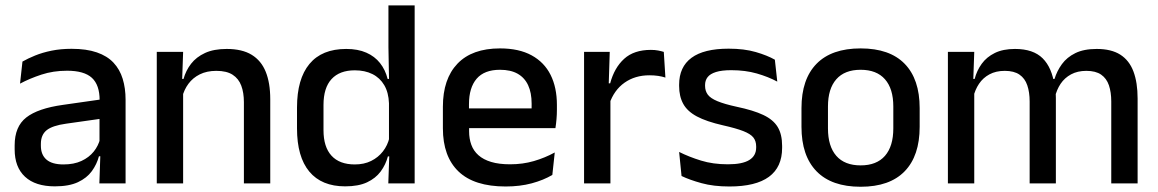

<svg xmlns="http://www.w3.org/2000/svg" viewBox="-20 -682 4306 714"><path d="M447 0H349.5L353.5 -116L350 -131V-285L350.5 -309.5Q350.5 -366 321.8 -392.5Q293 -419 229.5 -419Q178 -419 134 -404.5Q90 -390 54.5 -371L63.5 -453Q83.5 -464.5 110.5 -475.5Q137.5 -486.5 171.5 -493.5Q205.5 -500.5 246 -500.5Q301.5 -500.5 340 -487.2Q378.5 -474 402 -449Q425.5 -424 436.2 -389Q447 -354 447 -311ZM184 11Q111.5 11 73 -24.8Q34.5 -60.5 34.5 -126.5V-141.5Q34.5 -211.5 77.8 -245.2Q121 -279 214 -292L361 -313L366.5 -242L225.5 -222Q175 -215 153.5 -197.8Q132 -180.5 132 -147V-140Q132 -106.5 152.8 -88.5Q173.5 -70.5 216 -70.5Q255 -70.5 283 -83.5Q311 -96.5 328.5 -118.2Q346 -140 352.5 -166.5L366 -101H348Q340 -71 321.5 -45.5Q303 -20 269.8 -4.5Q236.5 11 184 11Z M985 0H887V-302Q887 -337.5 877.2 -363.5Q867.5 -389.5 845.2 -404Q823 -418.5 784.5 -418.5Q749 -418.5 723 -405.5Q697 -392.5 680.8 -370.5Q664.5 -348.5 657.5 -320.5L641.5 -388.5H662.5Q671 -419.5 690.5 -444.8Q710 -470 742.5 -485Q775 -500 823 -500Q880.5 -500 916 -478.2Q951.5 -456.5 968.2 -415Q985 -373.5 985 -313ZM661 0H563V-489H661L657 -374.5L661 -368.5Z M1263.5 11Q1176 11 1130.2 -44Q1084.5 -99 1084.5 -204.5V-282Q1084.5 -388.5 1130.8 -444.2Q1177 -500 1267.5 -500Q1311 -500 1342.2 -486.2Q1373.5 -472.5 1393.2 -447.5Q1413 -422.5 1421.5 -388.5H1454L1426.5 -298Q1425 -338 1409 -365.2Q1393 -392.5 1365 -406.5Q1337 -420.5 1299.5 -420.5Q1243 -420.5 1213 -388Q1183 -355.5 1183 -291.5V-198Q1183 -135.5 1212.8 -103Q1242.5 -70.5 1299.5 -70.5Q1334 -70.5 1360.2 -83.5Q1386.5 -96.5 1404 -119Q1421.5 -141.5 1428 -169.5L1451 -100.5H1422.5Q1414.5 -70 1395.8 -44.5Q1377 -19 1345 -4Q1313 11 1263.5 11ZM1522 0H1424L1428 -114.5L1426.5 -145.5V-348.5L1427 -367.5L1424.5 -506V-662H1522Z M1860.5 11.5Q1743.5 11.5 1685.2 -44.2Q1627 -100 1627 -205V-285Q1627 -388.5 1681.2 -445.2Q1735.5 -502 1839.5 -502Q1910 -502 1957 -476.2Q2004 -450.5 2027.5 -403.5Q2051 -356.5 2051 -292V-273.5Q2051 -256.5 2049.5 -239Q2048 -221.5 2045.5 -205.5H1955.5Q1956.5 -231.5 1956.8 -254.5Q1957 -277.5 1957 -296.5Q1957 -337 1944 -365Q1931 -393 1905 -407.8Q1879 -422.5 1839.5 -422.5Q1781 -422.5 1752.5 -389.2Q1724 -356 1724 -294.5V-248.5L1724.5 -237V-193.5Q1724.5 -166 1732.8 -143.5Q1741 -121 1759.2 -104.8Q1777.5 -88.5 1806.5 -79.8Q1835.5 -71 1877 -71Q1924 -71 1965.2 -83Q2006.5 -95 2043 -115L2034 -31.5Q2001 -12 1957.2 -0.2Q1913.5 11.5 1860.5 11.5ZM2025.5 -205.5H1679V-279H2025.5Z M2246 -295.5 2225 -372H2249Q2264.5 -430 2301 -463.2Q2337.5 -496.5 2400.5 -496.5Q2415.5 -496.5 2427.2 -494.2Q2439 -492 2448.5 -489L2454.5 -393.5Q2442.5 -397.5 2427.5 -399.8Q2412.5 -402 2395 -402Q2341.5 -402 2302.5 -374.5Q2263.5 -347 2246 -295.5ZM2250 0H2152V-489H2247.5L2243 -346.5L2250 -339.5Z M2692.5 11.5Q2633.5 11.5 2589 -0.8Q2544.5 -13 2514.5 -27.5L2505.5 -117Q2542.5 -98.5 2587 -84.8Q2631.5 -71 2687 -71Q2740.5 -71 2766.2 -86.8Q2792 -102.5 2792 -133.5V-137.5Q2792 -157.5 2781.5 -170.8Q2771 -184 2744.2 -194.5Q2717.5 -205 2668.5 -216Q2607 -230 2571.5 -249Q2536 -268 2520.8 -295.8Q2505.5 -323.5 2505.5 -362.5V-367Q2505.5 -433 2551.5 -467Q2597.5 -501 2689.5 -501Q2747.5 -501 2790.5 -488.5Q2833.5 -476 2861.5 -460L2870.5 -378.5Q2837 -396.5 2794.2 -408.8Q2751.5 -421 2699.5 -421Q2664 -421 2642.5 -414.2Q2621 -407.5 2611.5 -395.2Q2602 -383 2602 -366V-362.5Q2602 -344 2612 -330.2Q2622 -316.5 2647.8 -305.8Q2673.5 -295 2719.5 -285Q2781.5 -272 2818.5 -254.5Q2855.5 -237 2872 -209.8Q2888.5 -182.5 2888.5 -139.5V-132Q2888.5 -60.5 2839.5 -24.5Q2790.5 11.5 2692.5 11.5Z M3180.5 12.5Q3072.5 12.5 3016.5 -45Q2960.5 -102.5 2960.5 -210.5V-280Q2960.5 -387.5 3016.5 -444.8Q3072.5 -502 3180.5 -502Q3288.5 -502 3344.2 -444.8Q3400 -387.5 3400 -280V-210.5Q3400 -102.5 3344.2 -45Q3288.5 12.5 3180.5 12.5ZM3180.5 -67Q3240 -67 3271 -102.5Q3302 -138 3302 -204.5V-286Q3302 -352 3271 -387.2Q3240 -422.5 3180.5 -422.5Q3121 -422.5 3090 -387.2Q3059 -352 3059 -286V-204.5Q3059 -138 3090 -102.5Q3121 -67 3180.5 -67Z M4210.5 0H4112.5V-304.5Q4112.5 -339 4103.8 -364.8Q4095 -390.5 4074.8 -404.5Q4054.5 -418.5 4020 -418.5Q3987 -418.5 3963 -405.5Q3939 -392.5 3924.2 -370.5Q3909.5 -348.5 3903 -320.5L3890 -388.5H3901.5Q3910.5 -418 3929 -443.5Q3947.5 -469 3979 -484.5Q4010.5 -500 4058.5 -500Q4112.5 -500 4146 -478.8Q4179.5 -457.5 4195 -416.2Q4210.5 -375 4210.5 -315.5ZM3603 0H3505V-489H3603L3599 -374.5L3603 -368.5ZM3906.5 0H3809V-304.5Q3809 -339 3800.2 -364.8Q3791.5 -390.5 3771.2 -404.5Q3751 -418.5 3716.5 -418.5Q3683.5 -418.5 3659.5 -405.5Q3635.5 -392.5 3620.8 -370.5Q3606 -348.5 3599.5 -320.5L3583.5 -388.5H3604.5Q3612.5 -419.5 3630.8 -444.8Q3649 -470 3679.5 -485Q3710 -500 3754.5 -500Q3822.5 -500 3857.5 -465Q3892.5 -430 3901.5 -363Q3904 -353.5 3905.2 -341.5Q3906.5 -329.5 3906.5 -318Z"/></svg>

Font: Anek Malayalam Medium
Style: Regular
Weight: 500
Designer: Maithili Shingre (Malayalam) & Yesha Goshar (Latin)
Foundry: Ek Type
Version: Version 1.003